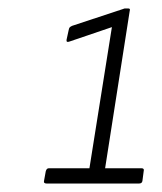

<svg xmlns="http://www.w3.org/2000/svg" viewBox="-20 -790 383 453"><path d="M90 -357Q82 -357 84 -364L88 -386Q90 -393 95 -393H191L244 -726L144 -692Q136 -689 137 -696L142 -719Q143 -724 144.5 -725.5Q146 -727 150 -729L271 -769Q273 -770 274.5 -770Q276 -770 278 -770H283Q288 -770 286 -764L228 -393H314Q321 -393 319 -386L316 -363Q315 -357 308 -357Z"/></svg>

Font: Sofia Sans Semi Condensed ExtraLight
Style: Italic
Weight: 250
Italic angle: -9°
Version: Version 4.100